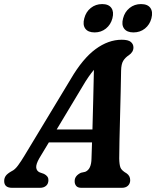

<svg xmlns="http://www.w3.org/2000/svg" viewBox="-52 -898 747 918"><path d="M136 -141.5Q119.5 -112.5 121.2 -96.5Q123 -80.5 137.5 -74L158.5 -66.5Q180 -55.5 179.5 -37Q179.5 -19.5 168.5 -9.8Q157.5 0 139 0H6Q-32 0 -32 -32.5Q-32 -46.5 -24.5 -57.2Q-17 -68 4.5 -80Q19 -86.5 34 -106.8Q49 -127 64.5 -153L286.5 -520.5Q343.5 -618 404.8 -663Q466 -708 530 -708Q561 -708 573.5 -697.5Q586 -687 586 -671Q586 -649 564 -634Q547 -623 537.2 -607.2Q527.5 -591.5 527 -560Q526.5 -517 525 -458.5Q523.5 -400 522 -338.2Q520.5 -276.5 519.2 -223.8Q518 -171 518 -140Q518.5 -111.5 523.8 -97.2Q529 -83 553.5 -69Q570.5 -57 570.5 -36.5Q570.5 -20.5 560 -10.2Q549.5 0 530.5 0H337Q319.5 0 312 -9.5Q304.5 -19 305 -32.5Q305 -57.5 335 -72L355.5 -76.5Q385 -88.5 385.5 -141Q386.5 -173.5 388 -217H181.5ZM341.5 -483 219 -279H390Q392 -347.5 393.8 -423.5Q395.5 -499.5 397 -564Q385 -550 371.2 -530.2Q357.5 -510.5 341.5 -483ZM400.5 -743Q369 -743 355.8 -761.2Q342.5 -779.5 351 -810.5Q359 -841.5 382.2 -860Q405.5 -878.5 436.5 -878.5Q467.5 -878.5 480.5 -860Q493.5 -841.5 485.5 -810.5Q477.5 -780 454.5 -761.5Q431.5 -743 400.5 -743ZM586 -743Q555 -743 541.5 -761.2Q528 -779.5 536.5 -810.5Q544.5 -841.5 567.8 -860Q591 -878.5 622 -878.5Q654 -878.5 667 -860Q680 -841.5 672 -810.5Q664 -780 641 -761.5Q618 -743 586 -743Z"/></svg>

Font: Fraunces 144pt SuperSoft SemiBold
Style: Italic
Weight: 600
Italic angle: -16°
Version: Version 1.000;[b76b70a41]